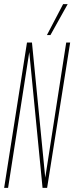

<svg xmlns="http://www.w3.org/2000/svg" viewBox="-21 -905 358 925"><path d="M-1 0 109 -700H133L197 -49L298 -700H317L206 0H184L120 -654L18 0ZM205 -736 283 -885H305L222 -736Z"/></svg>

Font: Georama ExtraCondensed Thin
Style: Italic
Weight: 100
Width: 2
Italic angle: -9°
Designer: Jean-Baptiste Levee
Foundry: Production Type
Version: Version 1.001